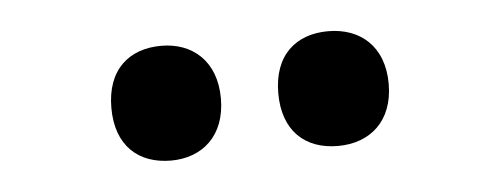

<svg xmlns="http://www.w3.org/2000/svg" viewBox="-26 -793 570 220"><g transform="rotate(-5 258.5 -683.0)"><path d="M101 -683C101 -639 127 -617 164 -617C200 -617 227 -640 227 -683C227 -726 200 -749 164 -749C127 -749 101 -727 101 -683ZM293 -683C293 -640 318 -617 356 -617C393 -617 420 -640 420 -683C420 -726 393 -749 356 -749C319 -749 293 -727 293 -683Z"/></g></svg>

Font: Noto Sans Hebrew Condensed
Style: Bold
Weight: 700
Width: 3
Designer: Monotype Design Team
Foundry: Monotype Imaging Inc.
Version: Version 2.004